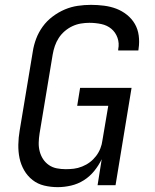

<svg xmlns="http://www.w3.org/2000/svg" viewBox="-20 -763 640 791"><path d="M218 8Q189 8 162 1.5Q135 -5 114 -21.5Q93 -38 79.5 -61.5Q66 -85 60.5 -111.5Q55 -138 55.5 -167Q56 -196 61 -225L115 -550Q119 -577 129 -603.5Q139 -630 156 -653.5Q173 -677 197 -695Q221 -713 247 -724Q273 -735 300.5 -739Q328 -743 355 -743Q382 -743 409 -739.5Q436 -736 459.5 -727Q483 -718 503 -702Q523 -686 535.5 -664.5Q548 -643 551.5 -616.5Q555 -590 551 -563L550 -555H467V-560Q472 -585 464 -607.5Q456 -630 438.5 -644.5Q421 -659 397 -664Q373 -669 348 -669Q331 -669 313 -666Q295 -663 278 -655Q261 -647 246.5 -634.5Q232 -622 222 -606.5Q212 -591 206 -573.5Q200 -556 197 -538L143 -213Q140 -194 139.5 -175.5Q139 -157 143.5 -139.5Q148 -122 157.5 -107.5Q167 -93 181.5 -83Q196 -73 214 -69.5Q232 -66 251 -66Q268 -66 284.5 -68Q301 -70 318.5 -77Q336 -84 350.5 -95Q365 -106 376 -120.5Q387 -135 393.5 -151.5Q400 -168 402 -185L426 -327H298L310 -401H522L456 0H382L399 -107Q387 -82 368.5 -59Q350 -36 325.5 -20.5Q301 -5 273 1.5Q245 8 218 8Z"/></svg>

Font: Iosevka Extended Oblique
Style: Regular
Weight: 400
Width: 7
Italic angle: -9°
Monospace: yes
Designer: Belleve Invis
Foundry: Belleve Invis
Version: Version 32.0.1; ttfautohint (v1.8.4)